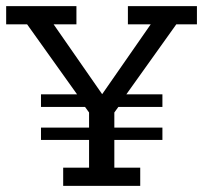

<svg xmlns="http://www.w3.org/2000/svg" viewBox="-20 -603 659 623"><path d="M113 -256V-297H230L68 -524H0V-583H228V-524H154L325 -278H298L469 -524H395V-583H619V-524H552L390 -297H507V-256H364L351 -238V-171L341 -189H507V-149H351V-59H435V0H185V-59H269V-149H113V-189H278L269 -171V-238L256 -256Z"/></svg>

Font: Rokkitt
Style: Regular
Weight: 400
Designer: Vernon Adams
Foundry: Vernon Adams
Version: Version 3.103